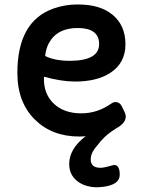

<svg xmlns="http://www.w3.org/2000/svg" viewBox="-20 -583 623 837"><path d="M281.7 132.3Q281.7 65.4 353.5 10.7Q338.9 12.2 326.2 12.2Q207.5 12.2 133.3 -60.5Q55.7 -136.2 55.7 -265.1Q55.7 -491.2 214.8 -546.4Q264.6 -563.5 317.1 -563.5Q369.6 -563.5 406.5 -552.2Q443.4 -541 470.2 -519Q526.9 -472.7 526.9 -389.6Q526.9 -308.1 460.4 -265.1Q402.3 -227.5 307.1 -227.5Q248.5 -227.5 171.9 -248.5L171.4 -239.3Q171.4 -172.4 213.9 -131.8Q258.3 -88.9 334.5 -88.9Q403.8 -88.9 463.4 -130.4Q474.6 -138.2 483.4 -138.2Q501.5 -138.2 510.7 -120.1L523.9 -92.8Q528.3 -83 528.3 -75.2Q528.3 -45.4 484.9 -22.5H485.4Q446.3 1 419.9 31.5Q393.6 62 384.5 78.1Q375.5 94.2 375.5 112.3Q375.5 148.4 417.5 148.4Q431.6 148.4 453.1 142.3Q474.6 136.2 478 136.2Q502 136.2 502 179.2Q502 222.2 429.7 231.4Q414.6 233.4 397.9 233.4Q381.3 233.4 360.8 228Q340.3 222.7 322.8 210.9Q281.7 182.6 281.7 132.3ZM412.1 -391.1Q412.1 -460.9 318.4 -460.9Q229 -460.9 193.4 -395.5Q180.7 -372.6 176.8 -338.9Q218.8 -317.9 283.7 -317.9Q412.1 -317.9 412.1 -391.1Z"/></svg>

Font: Capriola
Style: Regular
Weight: 400
Designer: Viktoriya Grabowska
Foundry: Viktoriya Grabowska
Version: Version 1.007